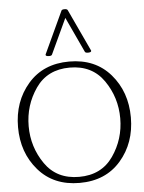

<svg xmlns="http://www.w3.org/2000/svg" viewBox="-63 -1020 813 1081"><g transform="rotate(-5 343.5 -479.0)"><path d="M472.2 -723.6Q472.2 -714.8 453.1 -714.8Q439 -714.8 436 -721.7L343.3 -920.9L250.5 -721.7Q247.6 -714.8 233.4 -714.8Q214.4 -714.8 214.4 -723.6Q214.4 -725.6 215.3 -726.6L325.2 -963.4Q328.1 -970.2 343.3 -970.2Q357.4 -970.2 360.8 -962.9L471.2 -726.6Q472.2 -724.6 472.2 -723.6ZM343.3 11.7Q196.3 11.7 110.4 -87.4Q24.4 -186.5 24.4 -331.1Q24.4 -475.6 110.4 -575Q196.3 -674.3 343.3 -674.3Q490.2 -674.3 576.2 -575Q662.1 -475.6 662.1 -331.1Q662.1 -186.5 576.2 -87.4Q490.2 11.7 343.3 11.7ZM343.3 -22.5Q469.7 -22.5 535.9 -117.9Q602.1 -213.4 602.1 -331.1Q602.1 -449.2 535.9 -544.7Q469.7 -640.1 343.3 -640.1Q216.8 -640.1 150.6 -544.7Q84.5 -449.2 84.5 -331.1Q84.5 -213.4 150.6 -117.9Q216.8 -22.5 343.3 -22.5Z"/></g></svg>

Font: Gayathri Thin
Style: Regular
Weight: 100
Designer: Binoy Dominic <binoy.domenic@gmail.com>
Foundry: SMC
Version: Version 1.000